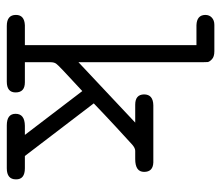

<svg xmlns="http://www.w3.org/2000/svg" viewBox="-63 -588 651 565"><g transform="rotate(90 262.5 -305.5)"><path d="M23.9 -26.9Q23.9 -51.8 54.2 -53.2H112.8V-558.1H54.2Q24.4 -559.1 23.9 -584Q23.9 -596.2 32 -603.5Q40 -610.8 53.2 -610.8H130.9Q147 -610.8 154.5 -603.5Q162.1 -596.2 162.6 -591.1Q163.1 -585.9 163.1 -575.2V-210.9L340.8 -377.9H288.1Q258.3 -377.9 257.8 -403.8Q257.8 -430.7 290 -431.2H458Q485.8 -430.2 485.8 -404.1Q485.8 -377.9 448.2 -377.9H423.8Q416 -377.9 406 -369.4Q396 -360.8 353 -320.8Q313 -283.7 284.2 -255.9L439 -53.2H475.1Q508.3 -53.2 507.8 -26.9Q507.8 0 475.1 0H349.1Q314.9 0 314.9 -25.9Q314.9 -52.7 350.1 -53.2H377L248 -222.2Q169.9 -150.4 168 -146Q163.1 -140.1 163.1 -128.9V-53.2H222.2Q252 -53.2 252 -25.9Q252 0 220.2 0H56.2Q23.9 0 23.9 -26.9Z"/></g></svg>

Font: CMU Typewriter Text
Style: Light
Weight: 200
Version: Version 0.7.0